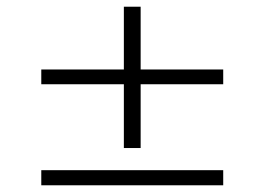

<svg xmlns="http://www.w3.org/2000/svg" viewBox="-20 -552 788 572"><path d="M349 -111V-301H103V-345H349V-532H399V-345H645V-301H399V-111ZM103 0V-45H645V0Z"/></svg>

Font: Nunito Sans 7pt Expanded ExtraLight
Style: Regular
Weight: 250
Width: 7
Designer: Vernon Adams
Foundry: Vernon Adams
Version: Version 3.101;gftools[0.9.27]